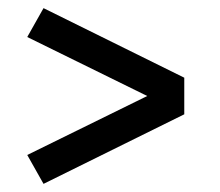

<svg xmlns="http://www.w3.org/2000/svg" viewBox="-20 -576 540 472"><path d="M87 -124 47 -195 342 -340 47 -485 87 -556 433 -385V-295Z"/></svg>

Font: Iosevka Slab Medium
Style: Regular
Weight: 500
Monospace: yes
Designer: Belleve Invis
Foundry: Belleve Invis
Version: Version 11.1.1; ttfautohint (v1.8.3)